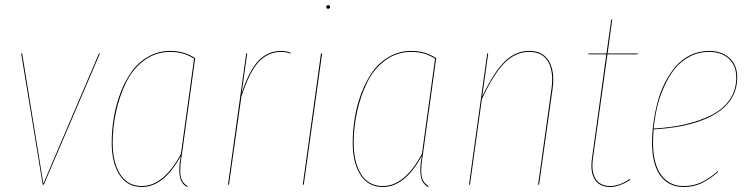

<svg xmlns="http://www.w3.org/2000/svg" viewBox="-20 -728 2956 757"><path d="M374 -517.1 152.8 0H148.4L63.5 -517.1H67.4L150.9 -3.9L370.1 -517.1Z M651.4 -527.3Q707 -527.3 749.5 -498.5L697.3 -120.1Q688 -67.9 691.7 -37.8Q695.3 -7.8 719.7 5.4L718.3 9.3Q692.9 -3.9 688.5 -35.2Q684.1 -66.4 691.9 -106.9Q691.9 -108.9 692.1 -110.1Q692.4 -111.3 692.4 -112.8Q626 9.3 539.1 9.3Q481.9 9.3 451.2 -38.3Q420.4 -85.9 420.4 -164.6Q420.4 -213.9 428.5 -263.2Q436.5 -312.5 454.6 -360.6Q472.7 -408.7 498.8 -445.3Q524.9 -481.9 564.5 -504.6Q604 -527.3 651.4 -527.3ZM651.4 -523.4Q593.8 -523.4 548.3 -489.7Q502.9 -456.1 476.8 -401.9Q450.7 -347.7 437.5 -286.9Q424.3 -226.1 424.3 -164.6Q424.3 -87.4 453.9 -41Q483.4 5.4 539.1 5.4Q625.5 5.4 693.4 -121.6L745.1 -496.6Q704.6 -523.4 651.4 -523.4Z M1089.4 -527.3Q1108.4 -527.3 1126.5 -520L1125 -516.6Q1109.9 -523.4 1088.9 -523.4Q1037.1 -523.4 1000.2 -484.1Q963.4 -444.8 931.6 -346.7L882.8 0H878.9L950.7 -517.1H954.6L932.6 -359.9Q962.9 -451.2 999.8 -489.3Q1036.6 -527.3 1089.4 -527.3Z M1273.4 -693.4Q1266.6 -693.4 1266.6 -700.2Q1266.6 -707.5 1273.9 -707.5Q1281.2 -707.5 1281.2 -700.7Q1281.2 -693.4 1273.4 -693.4ZM1250 -517.1 1177.7 0H1173.8L1245.6 -517.1Z M1601.6 -527.3Q1657.2 -527.3 1699.7 -498.5L1647.5 -120.1Q1638.2 -67.9 1641.8 -37.8Q1645.5 -7.8 1669.9 5.4L1668.5 9.3Q1643.1 -3.9 1638.7 -35.2Q1634.3 -66.4 1642.1 -106.9Q1642.1 -108.9 1642.3 -110.1Q1642.6 -111.3 1642.6 -112.8Q1576.2 9.3 1489.3 9.3Q1432.1 9.3 1401.4 -38.3Q1370.6 -85.9 1370.6 -164.6Q1370.6 -213.9 1378.7 -263.2Q1386.7 -312.5 1404.8 -360.6Q1422.9 -408.7 1449 -445.3Q1475.1 -481.9 1514.6 -504.6Q1554.2 -527.3 1601.6 -527.3ZM1601.6 -523.4Q1543.9 -523.4 1498.5 -489.7Q1453.1 -456.1 1427 -401.9Q1400.9 -347.7 1387.7 -286.9Q1374.5 -226.1 1374.5 -164.6Q1374.5 -87.4 1404.1 -41Q1433.6 5.4 1489.3 5.4Q1575.7 5.4 1643.6 -121.6L1695.3 -496.6Q1654.8 -523.4 1601.6 -523.4Z M2158.7 -377.9 2105.5 0H2101.6L2154.3 -377.4Q2163.6 -444.8 2141.4 -484.1Q2119.1 -523.4 2066.4 -523.4Q2012.7 -523.4 1969.2 -479.7Q1925.8 -436 1879.9 -337.4L1833 0H1829.1L1900.9 -517.1H1904.8L1881.3 -347.7Q1926.3 -442.4 1969.2 -484.9Q2012.2 -527.3 2066.4 -527.3Q2120.6 -527.3 2144.3 -486.8Q2168 -446.3 2158.7 -377.9Z M2375 -513.7 2317.9 -103.5Q2310.5 -50.8 2328.6 -22.7Q2346.7 5.4 2385.7 5.4Q2422.4 5.4 2463.4 -22.5L2465.3 -19Q2421.4 9.3 2385.7 9.3Q2344.7 9.3 2325.4 -20Q2306.2 -49.3 2314 -103.5L2370.6 -513.7H2299.8V-517.1H2371.1L2390.1 -650.9L2394 -651.4L2375.5 -517.1H2494.6L2494.1 -513.7Z M2886.7 -421.9Q2886.7 -381.8 2869.4 -349.1Q2852.1 -316.4 2822.3 -293.7Q2792.5 -271 2750.2 -254.6Q2708 -238.3 2660.4 -229.7Q2612.8 -221.2 2557.1 -217.8Q2554.7 -187.5 2554.7 -166Q2554.7 -83 2586.4 -38.8Q2618.2 5.4 2675.8 5.4Q2713.4 5.4 2744.1 -8.8Q2774.9 -22.9 2810.1 -53.2L2812 -50.3Q2775.9 -19.5 2744.9 -5.1Q2713.9 9.3 2675.8 9.3Q2616.2 9.3 2583.5 -35.6Q2550.8 -80.6 2550.8 -165.5Q2550.8 -203.6 2556.2 -243.2Q2561.5 -282.7 2572.3 -324Q2583 -365.2 2601.3 -401.4Q2619.6 -437.5 2643.8 -465.8Q2668 -494.1 2701.9 -510.7Q2735.8 -527.3 2775.9 -527.3Q2825.2 -527.3 2856 -499.5Q2886.7 -471.7 2886.7 -421.9ZM2775.9 -523.4Q2734.4 -523.4 2699.5 -505.1Q2664.6 -486.8 2640.6 -456.8Q2616.7 -426.8 2598.6 -386.7Q2580.6 -346.7 2571 -305.7Q2561.5 -264.6 2557.1 -221.2Q2627 -225.1 2684.3 -238.5Q2741.7 -252 2787.1 -275.4Q2832.5 -298.8 2857.7 -336.2Q2882.8 -373.5 2882.8 -421.9Q2882.8 -470.2 2853.3 -496.8Q2823.7 -523.4 2775.9 -523.4Z"/></svg>

Font: Fira Sans Compressed Four
Style: Italic
Weight: 100
Width: 3
Italic angle: -8°
Designer: Carrois Corporate & Edenspiekermann AG
Foundry: Carrois Corporate GbR & Edenspiekermann AG
Version: Version 4.203;PS 004.203;hotconv 1.0.88;makeotf.lib2.5.64775